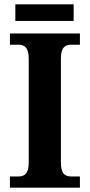

<svg xmlns="http://www.w3.org/2000/svg" viewBox="-20 -869 415 889"><path d="M51 -772H321V-849H51ZM26 0H350V-52H310C283 -52 262 -62 262 -115V-598C262 -652 283 -662 310 -662H350V-714H26V-662H65C91 -662 113 -652 113 -598V-115C113 -62 91 -52 65 -52H26Z"/></svg>

Font: Noto Serif Tamil SemiCondensed
Style: Bold
Weight: 700
Width: 4
Designer: Indian Type Foundry, Tom Grace, and the Monotype Design Team
Foundry: Monotype Imaging Inc.
Version: Version 2.004